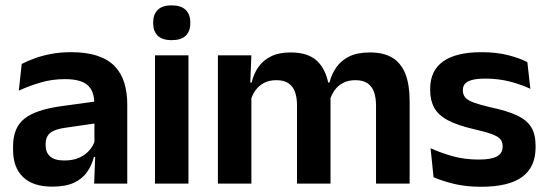

<svg xmlns="http://www.w3.org/2000/svg" viewBox="-20 -702 2094 734"><path d="M340 0 344.5 -120 341 -131V-284.5L340.5 -306.5Q340.5 -354.5 314.2 -377Q288 -399.5 228.5 -399.5Q178 -399.5 133.8 -386.2Q89.5 -373 52 -355.5L63 -457.5Q85 -469 113.2 -479.2Q141.5 -489.5 176.5 -496Q211.5 -502.5 252 -502.5Q312 -502.5 353.5 -488.2Q395 -474 419.8 -447.5Q444.5 -421 455.5 -384.2Q466.5 -347.5 466.5 -303V0ZM179.5 11.5Q106.5 11.5 68.2 -25Q30 -61.5 30 -129V-143Q30 -214.5 74 -248.8Q118 -283 213.5 -296L352.5 -315L360 -232.5L232 -214Q190 -208.5 172.2 -194Q154.5 -179.5 154.5 -151.5V-146.5Q154.5 -119 171.8 -103.8Q189 -88.5 226 -88.5Q259 -88.5 282.5 -99Q306 -109.5 321.2 -126.8Q336.5 -144 343 -165.5L361 -102H339Q331 -70.5 313.2 -44.8Q295.5 -19 263.5 -3.8Q231.5 11.5 179.5 11.5Z M572.5 0V-490.5H700.5V0ZM636.5 -548.5Q600 -548.5 582.8 -565.8Q565.5 -583 565.5 -613.5V-616Q565.5 -646.5 582.8 -664Q600 -681.5 636.5 -681.5Q672.5 -681.5 690 -664Q707.5 -646.5 707.5 -616V-613.5Q707.5 -582.5 690 -565.5Q672.5 -548.5 636.5 -548.5Z M1417.5 0V-298Q1417.5 -328 1410 -349.8Q1402.5 -371.5 1385.2 -383.5Q1368 -395.5 1338.5 -395.5Q1311.5 -395.5 1291.5 -385Q1271.5 -374.5 1259 -356.8Q1246.5 -339 1240.5 -316.5L1226.5 -386.5H1239.5Q1247.5 -418 1265.5 -444.2Q1283.5 -470.5 1314.8 -486Q1346 -501.5 1394 -501.5Q1447.5 -501.5 1480.8 -480.8Q1514 -460 1530 -418.8Q1546 -377.5 1546 -316.5V0ZM813 0V-490.5H941L936 -366L941 -360.5V0ZM1115.5 0V-298Q1115.5 -328 1108 -349.8Q1100.5 -371.5 1083.2 -383.5Q1066 -395.5 1036.5 -395.5Q1009 -395.5 989.2 -385Q969.5 -374.5 956.8 -356.8Q944 -339 938 -316.5L918 -386.5H942Q949.5 -419 967.2 -445Q985 -471 1015.5 -486.2Q1046 -501.5 1091.5 -501.5Q1160 -501.5 1194.8 -466.5Q1229.5 -431.5 1238.5 -364.5Q1240.5 -354.5 1242 -341.2Q1243.5 -328 1243.5 -316.5V0Z M1820 12Q1761 12 1715.2 0.8Q1669.5 -10.5 1637.5 -24.5L1626 -135.5Q1664 -118 1709.8 -105Q1755.5 -92 1810.5 -92Q1858.5 -92 1880 -104.2Q1901.5 -116.5 1901.5 -141V-144Q1901.5 -160.5 1891.8 -171Q1882 -181.5 1857.5 -190.2Q1833 -199 1788.5 -209Q1727 -223.5 1691.2 -242.8Q1655.5 -262 1640 -290.2Q1624.5 -318.5 1624.5 -358V-362.5Q1624.5 -432 1674 -467.2Q1723.5 -502.5 1820.5 -502.5Q1878 -502.5 1922.2 -491.2Q1966.5 -480 1996 -464.5L2007.5 -362.5Q1972.5 -379 1929 -390.2Q1885.5 -401.5 1835.5 -401.5Q1803 -401.5 1784.2 -396.2Q1765.5 -391 1757.5 -381.5Q1749.5 -372 1749.5 -358.5V-356Q1749.5 -341 1758.2 -330Q1767 -319 1790.5 -310.2Q1814 -301.5 1856.5 -291.5Q1918.5 -278.5 1956 -261Q1993.5 -243.5 2010.5 -216.2Q2027.5 -189 2027.5 -145V-139Q2027.5 -63 1976 -25.5Q1924.5 12 1820 12Z"/></svg>

Font: Anek Odia SemiBold
Style: Regular
Weight: 600
Version: Version 1.003